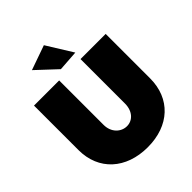

<svg xmlns="http://www.w3.org/2000/svg" viewBox="-256 -1085 1252 1252"><g transform="rotate(-45 370.5 -459.0)"><path d="M364 -934 194 -874 332 -745 475 -755ZM272 -291V-701H40V-291C40 -105 173 16 373 16C572 16 701 -105 701 -291V-701H469V-291C469 -221 427 -177 374 -177C320 -177 272 -222 272 -291Z"/></g></svg>

Font: Montserrat-Arabic Black
Style: Regular
Weight: 900
Designer: Mohamed Gaber
Foundry: Kief Type Foundry
Version: Version 5.008;PS 005.008;hotconv 1.0.88;makeotf.lib2.5.64775